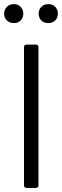

<svg xmlns="http://www.w3.org/2000/svg" viewBox="-23 -918 303 938"><path d="M151.9 0H106.9Q94.2 0 94.2 -13.2V-687Q94.2 -700.2 106.9 -700.2H151.9Q165 -700.2 165 -687V-13.2Q165 0 151.9 0ZM44.9 -805.2Q23.9 -805.2 10.5 -818.1Q-2.9 -831.1 -2.9 -851.1Q-2.9 -871.1 10.5 -884.5Q23.9 -897.9 44.9 -897.9Q64.9 -897.9 77.9 -884.5Q90.8 -871.1 90.8 -851.1Q90.8 -831.1 77.9 -818.1Q64.9 -805.2 44.9 -805.2ZM166 -851.1Q166 -871.6 179.2 -884.8Q192.4 -897.9 212.9 -897.9Q233.4 -897.9 246.6 -884.8Q259.8 -871.6 259.8 -851.1Q259.8 -831.1 246.8 -818.1Q233.9 -805.2 212.9 -805.2Q191.9 -805.2 179 -818.1Q166 -831.1 166 -851.1Z"/></svg>

Font: Barlow
Style: Regular
Weight: 400
Designer: Jeremy Tribby
Foundry: Jeremy Tribby
Version: Version 1.101